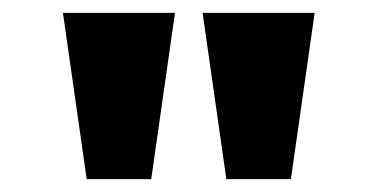

<svg xmlns="http://www.w3.org/2000/svg" viewBox="-20 -720 590 299"><path d="M115 -441 78 -700H252.5L215.5 -441ZM332.5 -441 295.5 -700H470L433 -441Z"/></svg>

Font: Trispace SemiCondensed
Style: Bold
Weight: 700
Width: 4
Designer: Tyler Finck
Foundry: Etcetera Type Company
Version: Version 1.210; ttfautohint (v1.8.3)